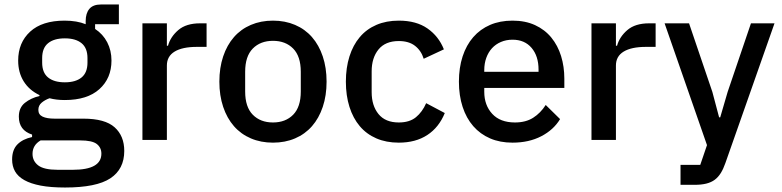

<svg xmlns="http://www.w3.org/2000/svg" viewBox="-20 -624 3485 856"><path d="M534 49Q534 130 472 171Q410 212 270 212Q206 212 161.5 203.5Q117 195 88.5 179Q60 163 47 140Q34 117 34 87Q34 44 57.5 20Q81 -4 123 -13V-24Q64 -43 64 -104Q64 -144 91 -165.5Q118 -187 156 -196V-200Q110 -222 85.5 -261.5Q61 -301 61 -354Q61 -434 114.5 -483Q168 -532 268 -532Q323 -532 362 -516V-530Q362 -565 378.5 -584.5Q395 -604 430 -604H510V-516H404V-495Q439 -472 458 -435.5Q477 -399 477 -354Q477 -275 423 -226.5Q369 -178 269 -178Q231 -178 201 -186Q181 -179 166 -166.5Q151 -154 151 -134Q151 -113 170 -104Q189 -95 224 -95H352Q448 -95 491 -56.5Q534 -18 534 49ZM432 61Q432 34 411.5 18Q391 2 337 2H161Q125 23 125 62Q125 94 150.5 113.5Q176 133 237 133H305Q432 133 432 61ZM269 -257Q317 -257 343.5 -278.5Q370 -300 370 -345V-365Q370 -410 343.5 -431.5Q317 -453 269 -453Q221 -453 194.5 -431.5Q168 -410 168 -365V-345Q168 -300 194.5 -278.5Q221 -257 269 -257Z M615 0V-520H724V-420H729Q740 -460 775 -490Q810 -520 872 -520H901V-415H858Q793 -415 758.5 -394Q724 -373 724 -332V0Z M1197 12Q1143 12 1098.5 -7Q1054 -26 1023 -61.5Q992 -97 975 -147.5Q958 -198 958 -260Q958 -322 975 -372.5Q992 -423 1023 -458.5Q1054 -494 1098.5 -513Q1143 -532 1197 -532Q1251 -532 1295.5 -513Q1340 -494 1371 -458.5Q1402 -423 1419 -372.5Q1436 -322 1436 -260Q1436 -198 1419 -147.5Q1402 -97 1371 -61.5Q1340 -26 1295.5 -7Q1251 12 1197 12ZM1197 -78Q1253 -78 1287 -112.5Q1321 -147 1321 -216V-304Q1321 -373 1287 -407.5Q1253 -442 1197 -442Q1141 -442 1107 -407.5Q1073 -373 1073 -304V-216Q1073 -147 1107 -112.5Q1141 -78 1197 -78Z M1758 12Q1702 12 1658 -7Q1614 -26 1584 -61.5Q1554 -97 1538 -147.5Q1522 -198 1522 -260Q1522 -322 1538 -372.5Q1554 -423 1584 -458.5Q1614 -494 1658 -513Q1702 -532 1758 -532Q1836 -532 1886 -497Q1936 -462 1959 -404L1869 -362Q1858 -398 1830.5 -419.5Q1803 -441 1758 -441Q1698 -441 1667.5 -403.5Q1637 -366 1637 -306V-213Q1637 -153 1667.5 -115.5Q1698 -78 1758 -78Q1806 -78 1834.5 -101.5Q1863 -125 1880 -164L1963 -120Q1937 -56 1885 -22Q1833 12 1758 12Z M2265 12Q2209 12 2165 -7Q2121 -26 2090 -61.5Q2059 -97 2042.5 -147.5Q2026 -198 2026 -260Q2026 -322 2042.5 -372.5Q2059 -423 2090 -458.5Q2121 -494 2165 -513Q2209 -532 2265 -532Q2322 -532 2365.5 -512Q2409 -492 2438 -456.5Q2467 -421 2481.5 -374Q2496 -327 2496 -273V-232H2139V-215Q2139 -155 2174.5 -116.5Q2210 -78 2276 -78Q2324 -78 2357 -99Q2390 -120 2413 -156L2477 -93Q2448 -45 2393 -16.5Q2338 12 2265 12ZM2265 -447Q2237 -447 2213.5 -437Q2190 -427 2173.5 -409Q2157 -391 2148 -366Q2139 -341 2139 -311V-304H2381V-314Q2381 -374 2350 -410.5Q2319 -447 2265 -447Z M2617 0V-520H2726V-420H2731Q2742 -460 2777 -490Q2812 -520 2874 -520H2903V-415H2860Q2795 -415 2760.5 -394Q2726 -373 2726 -332V0Z M3328 -520H3433L3214 103Q3205 129 3193.5 147.5Q3182 166 3166.5 177.5Q3151 189 3129 194.5Q3107 200 3077 200H3014V111H3102L3132 23L2943 -520H3052L3156 -214L3186 -101H3191L3224 -214Z"/></svg>

Font: IBM Plex Sans Hebrew Medm
Style: Regular
Weight: 500
Designer: Mike Abbink, Paul van der Laan, Pieter van Rosmalen, Yanek Iontef
Foundry: Bold Monday
Version: Version 1.3